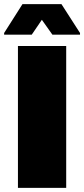

<svg xmlns="http://www.w3.org/2000/svg" viewBox="-36 -911 408 931"><path d="M51 0V-688H285V0ZM-16 -743V-751L73 -891H262L352 -751V-743H218L167 -815L118 -743Z"/></svg>

Font: Saira Black
Style: Regular
Weight: 900
Designer: Hector Gatti with collaboration of the Omnibus-Type team
Foundry: Omnibus-Type
Version: Version 1.100; ttfautohint (v1.8.3)